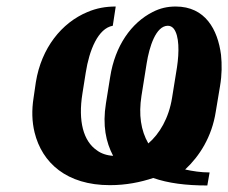

<svg xmlns="http://www.w3.org/2000/svg" viewBox="-20 -558 700 589"><path d="M83 -258C77 -220 78 -185 86 -152C109 -58 185 10 317 10C367 10 411 1 450 -12C496 4 550 11 616 11L623 -29C596 -29 571 -33 548 -38C592 -79 630 -138 642 -216L655 -294C661 -329 661 -361 658 -390C648 -467 610 -538 519 -538C494 -538 471 -533 448 -521C383 -488 333 -418 318 -322L305 -241C294 -173 305 -122 327 -80C308 -81 290 -87 277 -97C236 -125 219 -186 233 -272L243 -335C254 -405 281 -471 326 -479L335 -538C304 -538 276 -533 248 -521C169 -488 107 -411 90 -306ZM414 -264 430 -364C438 -414 458 -479 495 -479C502 -479 508 -476 513 -470C530 -448 530 -399 523 -352L508 -259C498 -195 469 -147 435 -118C412 -158 405 -206 414 -264Z"/></svg>

Font: Aerodynamic
Style: Obl
Weight: 500
Designer: Google
Version: Version 2.000980; 2014